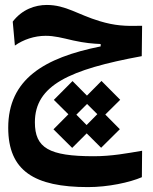

<svg xmlns="http://www.w3.org/2000/svg" viewBox="-20 -449 626 787"><path d="M340.8 317.9C423.3 317.9 511.7 298.8 561.5 277.3L562.5 168.9C502 179.2 438 191.4 364.3 191.4C180.2 191.4 123 157.2 123 52.2C123 -99.1 263.7 -164.1 561 -218.8L562.5 -343.3C492.2 -341.3 450.2 -343.8 388.7 -362.3C298.8 -389.2 250 -428.7 171.9 -428.7C124 -428.7 70.8 -410.6 32.2 -360.4L41 -262.2C75.2 -286.6 121.1 -302.2 167 -302.2C203.1 -302.2 233.9 -293.9 279.8 -283.2C328.1 -272.5 360.8 -270 392.6 -268.6V-258.8C160.6 -212.4 13.7 -124 13.7 74.7C13.7 251.5 121.1 317.9 340.8 317.9ZM275.9 157.2 335.4 97.7 394.5 156.7 471.2 80.6 411.6 20.5 472.7 -40 396 -117.2 336.4 -57.1 277.3 -116.7 200.7 -39.6 260.3 19.5 199.2 81.1ZM335 63.5 293 21 336.9 -22.9 378.9 19Z"/></svg>

Font: Cascadia Code PL SemiBold
Style: Regular
Weight: 600
Monospace: yes
Designer: Aaron Bell
Foundry: Saja Typeworks
Version: Version 2404.023